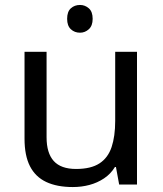

<svg xmlns="http://www.w3.org/2000/svg" viewBox="-20 -745 658 775"><path d="M303 -725Q323 -725 338.5 -711.5Q354 -698 354 -669Q354 -641 338.5 -627Q323 -613 303 -613Q281 -613 266 -627Q251 -641 251 -669Q251 -698 266 -711.5Q281 -725 303 -725ZM533 -536V0H461L448 -71H444Q427 -43 400 -25Q373 -7 341 1.5Q309 10 274 10Q210 10 166.5 -10.5Q123 -31 101 -74Q79 -117 79 -185V-536H168V-191Q168 -127 197 -95Q226 -63 287 -63Q347 -63 381.5 -85.5Q416 -108 430.5 -151.5Q445 -195 445 -257V-536Z"/></svg>

Font: ubangla15
Style: Book
Weight: 400
Designer: Jelle Bosma - Monotype Design Team
Foundry: Monotype Imaging Inc.
Version: Version 2.003